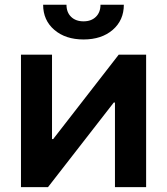

<svg xmlns="http://www.w3.org/2000/svg" viewBox="-20 -771 688 791"><path d="M582 0H453.6V-348.6H448.7L177.7 0H66.4V-545.9H194.3V-198.2H199.2L469.2 -545.9H582ZM324.2 -608.4Q250 -608.4 203.9 -647.9Q157.7 -687.5 157.7 -751.5H253.9Q253.9 -720.2 272.9 -701.7Q292 -683.1 324.2 -683.1Q356 -683.1 375 -701.7Q394 -720.2 394 -751.5H490.2Q490.2 -687.5 444.3 -647.9Q398.4 -608.4 324.2 -608.4Z"/></svg>

Font: Inter Semi Bold
Style: Regular
Weight: 600
Designer: Rasmus Andersson
Foundry: rsms
Version: Version 4.000;git-e0f93cc